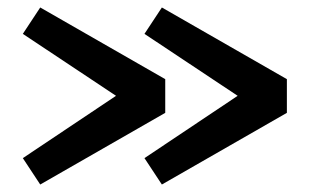

<svg xmlns="http://www.w3.org/2000/svg" viewBox="-20 -550 890 513"><path d="M746.5 -338.5V-248.5L412.5 -57L366 -127.5L615 -294L366 -459.5L412.5 -530ZM421.5 -338.5V-248.5L87.5 -57L41 -127.5L290 -294L41 -459.5L87.5 -530Z"/></svg>

Font: League Mono Wide SemiBold
Style: Regular
Weight: 600
Width: 8
Designer: Tyler Finck
Foundry: The League of Moveable Type / Tyler Finck
Version: Version 2.210